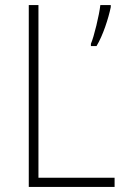

<svg xmlns="http://www.w3.org/2000/svg" viewBox="-20 -734 490 754"><path d="M93 0H430V-36H131V-714H93ZM415 -706V-714H374C370 -676 349 -589 337 -562V-553H359C384 -594 406 -662 415 -706Z"/></svg>

Font: Noto Sans Lao SemiCondensed ExtraLight
Style: Regular
Weight: 200
Width: 4
Designer: Monotype Design Team
Foundry: Monotype Imaging Inc.
Version: Version 2.003